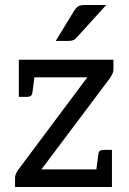

<svg xmlns="http://www.w3.org/2000/svg" viewBox="-20 -745 512 765"><path d="M40 0V-37Q40 -51 53 -69L328 -437H117L109 -375Q107 -359 88 -359H55V-507H432V-469Q432 -459 428 -451Q424 -443 419 -435L145 -70H364L372 -132Q374 -148 393 -148H426V0ZM202 -582 276 -703Q283 -714 291.5 -719.5Q300 -725 316 -725H403L286 -596Q275 -582 255 -582Z"/></svg>

Font: Aleo
Style: Regular
Weight: 400
Designer: Alessio Laiso
Foundry: Alessio Laiso
Version: Version 2.001; ttfautohint (v1.8.4.7-5d5b);gftools[0.9.29]